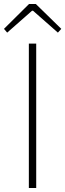

<svg xmlns="http://www.w3.org/2000/svg" viewBox="-35 -945 328 965"><path d="M110 0V-726H147V0ZM1 -781 -15 -800 111 -925H145L273 -800L256 -781L131 -891H126Z"/></svg>

Font: Noto Sans TC
Style: Regular
Weight: 100
Designer: Ryoko NISHIZUKA 西塚涼子 (kana, bopomofo & ideographs); Paul D. Hunt (Latin, Greek & Cyrillic); Sandoll Communications 산돌커뮤니
Foundry: Adobe
Version: Version 2.004;hotconv 1.0.118;makeotfexe 2.5.65603